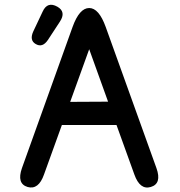

<svg xmlns="http://www.w3.org/2000/svg" viewBox="-20 -781 771 824"><path d="M132.8 -592.3Q105.5 -608.4 123 -646.5L163.1 -731.4Q183.6 -776.4 226.6 -752Q264.6 -730 237.3 -688.5L185.5 -609.4Q162.1 -574.7 132.8 -592.3ZM433.6 -665.5 651.4 -59.6Q675.3 7.3 627 21.5Q580.6 35.2 556.6 -32.2L480 -244.6H245.6L168.9 -32.2Q145.5 34.7 98.6 21.5Q50.8 7.3 74.2 -59.6L291.5 -665.5Q320.8 -746.6 362.8 -746.6Q404.3 -746.6 433.6 -665.5ZM362.8 -569.8 281.2 -343.8 443.8 -344.7Z"/></svg>

Font: Comic Relief
Style: Regular
Weight: 400
Designer: Jeff Davis
Foundry: Loudifier
Version: Version 1.0